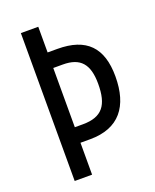

<svg xmlns="http://www.w3.org/2000/svg" viewBox="-135 -793 705 871"><g transform="rotate(-20 218.0 -357.0)"><path d="M409 -383C409 -522 344 -590 204 -590H157V-714H73V0H157V-154H204C344 -154 409 -239 409 -383ZM157 -229V-515H203C287 -515 324 -474 324 -378C324 -276 290 -229 196 -229Z"/></g></svg>

Font: Noto Sans UI Condensed
Style: Regular
Weight: 400
Width: 3
Designer: Monotype Design Team
Foundry: Monotype Imaging Inc.
Version: Version 1.901